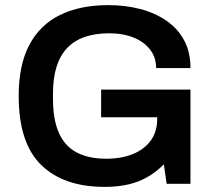

<svg xmlns="http://www.w3.org/2000/svg" viewBox="-20 -718 834 750"><path d="M388 12Q229 12 141 -73.5Q53 -159 53 -343Q53 -464 94.5 -542.5Q136 -621 214.5 -659.5Q293 -698 403 -698Q469 -698 527 -683Q585 -668 629.5 -637.5Q674 -607 699 -561Q724 -515 724 -452H590Q590 -485 575.5 -510.5Q561 -536 535.5 -553.5Q510 -571 477 -579.5Q444 -588 407 -588Q352 -588 310.5 -573.5Q269 -559 241.5 -529.5Q214 -500 200.5 -456Q187 -412 187 -353V-332Q187 -251 210 -199Q233 -147 279.5 -122.5Q326 -98 395 -98Q454 -98 498.5 -116Q543 -134 568.5 -168.5Q594 -203 594 -253V-260H375V-368H724V0H631L620 -76Q590 -46 556 -26.5Q522 -7 481 2.5Q440 12 388 12Z"/></svg>

Font: Archivo SemiBold
Style: Regular
Weight: 600
Designer: Hector Gatti
Foundry: Omnibus-Type
Version: Version 2.001